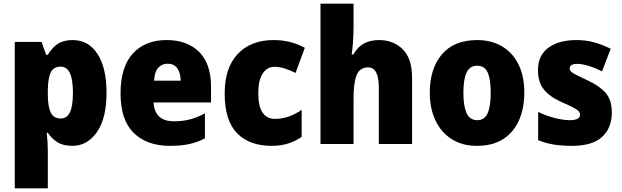

<svg xmlns="http://www.w3.org/2000/svg" viewBox="-20 -780 3368 1040"><path d="M374 -563Q459 -563 508 -488Q557 -413 557 -277Q557 -139 505 -64.5Q453 10 372 10Q322 10 290.5 -10Q259 -30 239 -61H233Q236 -35 237.5 -11Q239 13 239 37V240H60V-553H205L230 -483H239Q262 -522 293 -542.5Q324 -563 374 -563ZM309 -419Q270 -419 255 -388Q240 -357 239 -292V-270Q239 -204 254.5 -171Q270 -138 309 -138Q342 -138 358.5 -171Q375 -204 375 -277Q375 -352 358 -385.5Q341 -419 309 -419Z M882 -563Q994 -563 1058.5 -499Q1123 -435 1123 -310V-225H812Q814 -177 841 -150Q868 -123 923 -123Q969 -123 1008 -133Q1047 -143 1090 -166V-31Q1052 -10 1007 0Q962 10 899 10Q776 10 704.5 -60Q633 -130 633 -273Q633 -418 700 -490.5Q767 -563 882 -563ZM888 -435Q858 -435 837.5 -413.5Q817 -392 815 -343H959Q958 -386 940 -410.5Q922 -435 888 -435Z M1451 10Q1331 10 1264 -58.5Q1197 -127 1197 -274Q1197 -413 1268 -488Q1339 -563 1462 -563Q1511 -563 1553 -552Q1595 -541 1631 -521L1581 -385Q1550 -400 1522.5 -409Q1495 -418 1466 -418Q1427 -418 1403 -382Q1379 -346 1379 -275Q1379 -202 1403 -169Q1427 -136 1468 -136Q1544 -136 1614 -185V-39Q1582 -16 1542 -3Q1502 10 1451 10Z M1895 -640Q1895 -589 1892 -550Q1889 -511 1885 -485H1894Q1917 -526 1951.5 -544.5Q1986 -563 2033 -563Q2111 -563 2161.5 -513Q2212 -463 2212 -360V0H2032V-304Q2032 -415 1975 -415Q1928 -415 1911.5 -372.5Q1895 -330 1895 -247V0H1716V-760H1895Z M2820 -278Q2820 -194 2791.5 -129Q2763 -64 2706 -27Q2649 10 2563 10Q2484 10 2426.5 -26.5Q2369 -63 2338.5 -128Q2308 -193 2308 -278Q2308 -408 2373.5 -485.5Q2439 -563 2566 -563Q2640 -563 2697.5 -530Q2755 -497 2787.5 -433Q2820 -369 2820 -278ZM2490 -277Q2490 -205 2507.5 -167Q2525 -129 2565 -129Q2605 -129 2621.5 -167Q2638 -205 2638 -278Q2638 -351 2621.5 -387.5Q2605 -424 2564 -424Q2525 -424 2507.5 -387.5Q2490 -351 2490 -277Z M3294 -170Q3294 -87 3241.5 -38.5Q3189 10 3078 10Q3026 10 2982.5 3.5Q2939 -3 2895 -21V-174Q2939 -152 2986 -140.5Q3033 -129 3066 -129Q3122 -129 3122 -159Q3122 -169 3114 -178Q3106 -187 3083.5 -198.5Q3061 -210 3018 -229Q2956 -257 2925 -296.5Q2894 -336 2894 -400Q2894 -480 2950.5 -521.5Q3007 -563 3103 -563Q3153 -563 3197 -551Q3241 -539 3288 -516L3241 -393Q3207 -411 3170.5 -422.5Q3134 -434 3108 -434Q3066 -434 3066 -410Q3066 -400 3073 -392.5Q3080 -385 3101 -374.5Q3122 -364 3164 -344Q3227 -315 3260.5 -277Q3294 -239 3294 -170Z"/></svg>

Font: Noto Sans Hebrew SemiCondensed Black
Style: Regular
Weight: 900
Width: 4
Designer: Ben Nathan
Foundry: Google LLC
Version: Version 3.001; ttfautohint (v1.8.4.7-5d5b)